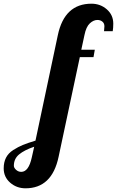

<svg xmlns="http://www.w3.org/2000/svg" viewBox="-211 -769 633 1039"><path d="M-191 142Q-191 109 -178.5 84.5Q-166 60 -139.5 43Q-113 26 -87.5 15.5Q-62 5 -19 -8L102 -579Q138 -749 284 -749Q332 -749 367 -718.5Q402 -688 402 -641Q402 -618 399 -600H352Q354 -620 354 -627Q354 -643 343 -652Q332 -661 316 -661Q295 -661 275 -642.5Q255 -624 246 -579L229 -500H302L295 -460H221L106 80Q70 250 -73 250Q-121 250 -156 219.5Q-191 189 -191 142ZM-136 128Q-136 139 -124 150Q-112 161 -96 161Q-56 161 -39 83L-26 25Q-79 43 -107.5 66.5Q-136 90 -136 128Z"/></svg>

Font: Lobster Two
Style: Bold Italic
Weight: 700
Designer: Pablo Impallari
Foundry: Pablo Impallari. www.impallari.com
Version: Version 1.006